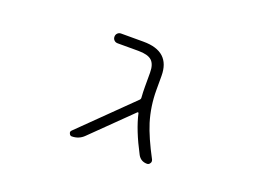

<svg xmlns="http://www.w3.org/2000/svg" viewBox="-85 -726 1170 885"><g transform="rotate(20 500.0 -283.5)"><path d="M618.2 -355.5Q618.2 -277.3 640.6 -203.1Q661.1 -137.7 709 -47.9Q710.9 -43 710.9 -39.1Q710.9 -34.2 708 -30.3Q703.1 -21.5 693.4 -21.5Q663.1 -21.5 648.4 -47.9Q593.8 -151.4 577.1 -227.5Q577.1 -229.5 574.7 -230Q572.3 -230.5 571.3 -229.5L383.8 -45.9Q359.4 -21.5 324.2 -21.5Q316.4 -21.5 312.5 -30.3Q310.5 -34.2 310.5 -37.1Q310.5 -42 314.5 -45.9L561.5 -288.1Q566.4 -293 565.4 -300.8Q563.5 -325.2 563.5 -352.5V-420.9Q563.5 -461.9 544.4 -479.5Q525.4 -497.1 478.5 -497.1H377Q366.2 -497.1 359.4 -503.9Q352.5 -510.7 352.5 -521Q352.5 -531.2 359.4 -538.1Q366.2 -544.9 377 -544.9H486.3Q618.2 -544.9 618.2 -424.8Z"/></g></svg>

Font: Rounded-X Mgen+ 1m light
Style: Regular
Weight: 200
Designer: [Source Han Sans]
Ryoko NISHIZUKA  (kana & ideographs); Paul D. Hunt (Latin, Greek & Cyrillic); Wenlong ZHANG  (bopomofo
Version: Version 1.059.20150602